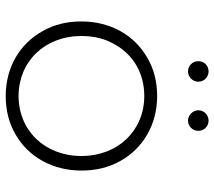

<svg xmlns="http://www.w3.org/2000/svg" viewBox="-59 -687 750 672"><g transform="rotate(90 316.0 -351.0)"><path d="M89 -125C134 -44 217 4 316 4C365 4 410 -7 450 -30C529 -75 577 -160 577 -261C577 -312 566 -357 543 -398C498 -478 415 -526 316 -526C267 -526 222 -515 183 -492C103 -447 55 -362 55 -261C55 -210 66 -165 89 -125ZM134 -375C170 -442 236 -481 316 -481C436 -481 526 -390 526 -261C526 -132 436 -41 316 -41C196 -41 106 -132 106 -261C106 -304 115 -342 134 -375ZM377 -645C384 -638 393 -634 402 -634C422 -634 438 -650 438 -670C438 -691 422 -706 402 -706C382 -706 366 -690 366 -670C366 -660 370 -652 377 -645ZM194 -670C194 -650 210 -634 230 -634C249 -634 266 -650 266 -670C266 -690 250 -706 230 -706C210 -706 194 -691 194 -670Z"/></g></svg>

Font: Montserrat Light
Style: Regular
Weight: 300
Designer: Julieta Ulanovsky
Foundry: Julieta Ulanovsky
Version: Version 7.200